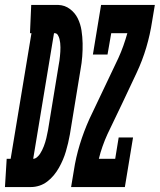

<svg xmlns="http://www.w3.org/2000/svg" viewBox="-70 -755 645 775"><path d="M-50 0 -43 -114H-27L57 -621H51L56 -735H166Q192 -734 212.5 -718.5Q233 -703 244 -680.5Q255 -658 259 -632Q263 -606 263.5 -580Q264 -554 262 -527.5Q260 -501 255 -474L212 -212Q209 -195 205 -178Q201 -161 196 -144Q191 -127 184 -110.5Q177 -94 168 -78Q159 -62 147 -47.5Q135 -33 120.5 -22Q106 -11 89 -5.5Q72 0 55 0ZM64 -114Q72 -114 79.5 -120.5Q87 -127 91.5 -134Q96 -141 100 -149Q104 -157 107 -165Q110 -173 112.5 -181Q115 -189 117 -197.5Q119 -206 120.5 -214Q122 -222 124 -231L167 -493Q169 -502 170 -510.5Q171 -519 172 -528Q173 -537 173.5 -546Q174 -555 174 -564Q174 -573 173 -581.5Q172 -590 170 -598Q168 -606 163.5 -613.5Q159 -621 151 -621H148ZM217 0 228 -66Q236 -119 252 -171.5Q268 -224 291 -275L408 -521Q419 -545 428 -570.5Q437 -596 444 -621H379L364 -535H305L338 -735H555L544 -669Q536 -616 520.5 -563.5Q505 -511 481 -460L423 -337L364 -214Q353 -190 344 -164.5Q335 -139 329 -114H395L409 -200H467L434 0Z"/></svg>

Font: Iosevka Curly Slab Heavy
Style: Italic
Weight: 900
Italic angle: -9°
Monospace: yes
Designer: Belleve Invis
Foundry: Belleve Invis
Version: Version 22.1.2; ttfautohint (v1.8.4)